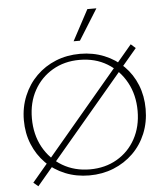

<svg xmlns="http://www.w3.org/2000/svg" viewBox="-62 -961 915 1058"><g transform="rotate(-5 396.0 -432.5)"><path d="M393 7Q321 7 259.5 -18Q198 -43 153.5 -88Q109 -133 84 -194Q59 -255 59 -327Q59 -399 85 -461.5Q111 -524 157 -569.5Q203 -615 264.5 -640Q326 -665 399 -665Q471 -665 532.5 -640Q594 -615 639 -570Q684 -525 708.5 -464Q733 -403 733 -331Q733 -258 707.5 -196Q682 -134 635.5 -88.5Q589 -43 527 -18Q465 7 393 7ZM399 -26Q483 -26 548.5 -64Q614 -102 651 -169.5Q688 -237 688 -324Q688 -413 650 -482.5Q612 -552 546 -592Q480 -632 393 -632Q309 -632 243.5 -593.5Q178 -555 141 -488Q104 -421 104 -334Q104 -244 142 -174.5Q180 -105 247 -65.5Q314 -26 399 -26ZM107 42 81 20 682 -693 708 -670ZM370 -737 461 -907H511L405 -737Z"/></g></svg>

Font: Ysabeau Office ExtraLight
Style: Regular
Weight: 250
Designer: Christian Thalmann (Catharsis Fonts)
Version: Version 2.001;gftools[0.9.30]; featfreeze: tnum,lnum,ss02